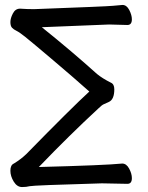

<svg xmlns="http://www.w3.org/2000/svg" viewBox="-20 -736 597 776"><path d="M69 20Q49 20 35.5 -2Q22 -24 22 -46Q22 -69 36 -75Q64 -92 86 -113Q271 -302 341 -366Q284 -417 195.5 -492Q107 -567 82.5 -586.5Q58 -606 46.5 -611.5Q35 -617 28.5 -624Q22 -631 22 -647Q22 -662 32 -681.5Q42 -701 61 -701Q89 -699 117 -699Q413 -710 436 -712.5Q459 -715 475 -716Q492 -716 502.5 -695.5Q513 -675 513 -658Q513 -635 495 -635L421 -637L149 -626Q271 -528 372 -437Q394 -419 428 -402Q442 -396 442 -375Q442 -334 420 -324Q410 -319 401 -315.5Q392 -312 378 -298Q261 -190 137 -61Q405 -68 474 -75Q491 -75 502 -54.5Q513 -34 513 -16Q513 7 495 7L392 5Q113 13 100 16.5Q87 20 69 20Z"/></svg>

Font: LXGW WenKai Medium
Style: Regular
Weight: 500
Designer: LXGW / Fontworks Inc.
Foundry: LXGW / Fontworks Inc.
Version: Version 1.501; October 10, 2024